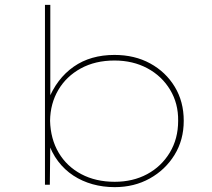

<svg xmlns="http://www.w3.org/2000/svg" viewBox="-20 -760 874 790"><path d="M452 10Q404 10 361 -2Q318 -14 282 -37.5Q246 -61 219 -96.5Q192 -132 177 -179L187 -177L185 0H165V-740H187V-344L176 -343Q195 -391 221.5 -426Q248 -461 283 -485.5Q318 -510 360 -522Q402 -534 451 -534Q534 -534 598 -499Q662 -464 699 -403Q736 -342 736 -263Q736 -184 698 -122.5Q660 -61 596 -25.5Q532 10 452 10ZM452 -12Q527 -12 585.5 -43.5Q644 -75 678.5 -132Q713 -189 713 -263Q714 -334 680 -390.5Q646 -447 586.5 -479Q527 -511 451 -511Q372 -511 312.5 -478.5Q253 -446 220 -390Q187 -334 186 -263Q188 -188 221.5 -131.5Q255 -75 314.5 -43.5Q374 -12 452 -12Z"/></svg>

Font: Lexend Mega Thin
Style: Regular
Weight: 250
Version: Version 1.007